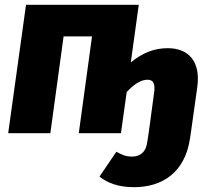

<svg xmlns="http://www.w3.org/2000/svg" viewBox="-20 -553 875 797"><path d="M676 -353C619 -353 571 -333 523 -294L556 -533H88L14 0H189L244 -402H362L307 0H482L506 -171C534 -201 563 -222 592 -222C613 -222 627 -211 619 -163L597 0L591 38C586 77 563 97 528 97C501 97 486 89 463 77L393 180C423 204 467 224 536 224C658 224 747 159 768 26L772 0L799 -192C813 -295 766 -353 676 -353Z"/></svg>

Font: Fira Sans ExtraBold
Style: Italic
Weight: 800
Italic angle: -8°
Designer: bBox Type GmbH & Carrois Corporate GbR & Edenspiekermann AG
Foundry: bBox Type GmbH & Carrois Corporate GbR & Edenspiekermann AG
Version: Version 4.301;PS 004.301;hotconv 1.0.88;makeotf.lib2.5.64775